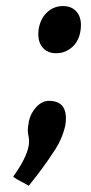

<svg xmlns="http://www.w3.org/2000/svg" viewBox="-20 -465 295 624"><path d="M162.7 -292Q133.3 -292 117.3 -312Q101.3 -332 105.3 -368Q110.7 -404 132.7 -424.7Q154.7 -445.3 184.7 -445.3Q214.7 -445.3 230.7 -424.7Q246.7 -404 242 -368Q237.3 -332 214.7 -312Q192 -292 162.7 -292ZM73.3 -69.3Q80 -98.7 98.7 -118Q117.3 -137.3 138.7 -137.3Q205.3 -137.3 192 -56Q181.3 -10.7 154.7 28Q117.3 85.3 73.3 138.7Q60 130.7 46.7 124Q33.3 117.3 22.7 109.3Q66.7 48 73.3 8Q76 -9.3 72 -26Q68 -42.7 73.3 -65.3Z"/></svg>

Font: Timmana
Style: Regular
Weight: 400
Designer: Appaji Ambarisha Darbha
Foundry: Andhrapradesh Society for Knowledge Networks
Version: Version 1.0.4; ttfautohint (v1.2.42-39fb)